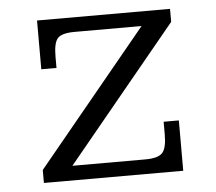

<svg xmlns="http://www.w3.org/2000/svg" viewBox="-43 -557 678 604"><g transform="rotate(-5 296.0 -255.5)"><path d="M72 0V-41L421 -465H210Q169 -465 156 -450.5Q143 -436 143 -393V-357H95V-511H515V-470L166 -46H396Q437 -46 450.5 -61Q464 -76 464 -118V-159H512V0Z"/></g></svg>

Font: Montagu Slab 16pt Light
Style: Regular
Weight: 300
Designer: Florian Karsten
Foundry: Florian Karsten
Version: Version 1.000; ttfautohint (v1.8.3)